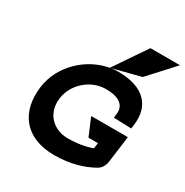

<svg xmlns="http://www.w3.org/2000/svg" viewBox="-183 -947 1065 1106"><g transform="rotate(30 349.0 -394.5)"><path d="M401 -291 450 -175H513L508 -138C467 -122 412 -112 345 -112C264 -112 177 -172 193 -290C206 -385 294 -468 398 -468C485 -468 531 -435 522 -372L519 -348L637 -344L640 -370C658 -501 584 -590 410 -590C393 -590 376 -589 359 -586L546 -634L698 -800H501L355 -585C214 -560 86 -443 65 -290C42 -118 129 11 329 11C435 11 520 -16 583 -52C618 -71 622 -116 622 -116V-117L645 -291Z"/></g></svg>

Font: Charger
Style: HemiRT
Weight: 900
Designer: Jasper
Foundry: Cannot Into Space Fonts
Version: Version 0.99